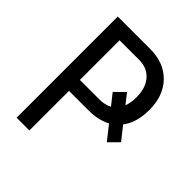

<svg xmlns="http://www.w3.org/2000/svg" viewBox="-198 -832 954 954"><g transform="rotate(45 279.0 -355.5)"><path d="M166.5 -278.3V0H76.7V-710.9H303.2Q401.9 -710.9 459 -651.9Q516.1 -592.8 516.1 -493.7Q516.1 -404.8 474.6 -350.6L529.8 -280.8L480 -230.5L421.4 -304.7Q373 -278.3 303.2 -278.3ZM415.5 -425.8Q426.3 -454.6 426.3 -492.7Q426.3 -557.6 393.8 -595.5Q361.3 -633.3 305.2 -633.8H166.5V-355H303.2Q342.3 -355 369.6 -370.1L323.7 -428.2L374.5 -478Z"/></g></svg>

Font: Roboto Condensed
Style: Regular
Weight: 400
Designer: Google
Version: Version 2.001047; 2015